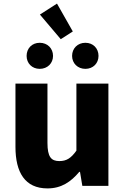

<svg xmlns="http://www.w3.org/2000/svg" viewBox="-20 -1034 694 1068"><path d="M244 14C321 14 374 -22 421 -78H425L438 0H583V-569H405V-196C375 -154 350 -138 310 -138C265 -138 244 -161 244 -239V-569H66V-217C66 -75 119 14 244 14ZM201 -651C244 -651 275 -682 275 -723C275 -765 244 -796 201 -796C158 -796 128 -765 128 -723C128 -682 158 -651 201 -651ZM318 -816 385 -859 297 -1014 202 -953ZM455 -651C498 -651 528 -682 528 -723C528 -765 498 -796 455 -796C412 -796 381 -765 381 -723C381 -682 412 -651 455 -651Z"/></svg>

Font: Noto Sans CJK HK Black
Style: Regular
Weight: 900
Designer: Ryoko NISHIZUKA 西塚涼子 (kana, bopomofo & ideographs); Paul D. Hunt (Latin, Greek & Cyrillic); Sandoll Communications 산돌커뮤니
Foundry: Adobe
Version: Version 2.004;hotconv 1.0.118;makeotfexe 2.5.65603